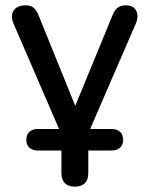

<svg xmlns="http://www.w3.org/2000/svg" viewBox="-20 -515 561 722"><path d="M261 187C295 187 312 169 312 136V51H399C427 51 443 36 443 11C443 -15 427 -30 399 -30H319L491 -427C506 -462 492 -495 455 -495C428 -495 414 -485 402 -455L263 -117L126 -455C114 -485 101 -495 76 -495C31 -495 15 -463 31 -426L202 -30H123C95 -30 79 -15 79 11C79 36 95 51 123 51H211V136C211 169 229 187 261 187Z"/></svg>

Font: Nunito SemiBold
Style: Regular
Weight: 600
Designer: Vernon Adams
Foundry: Vernon Adams
Version: Version 3.602